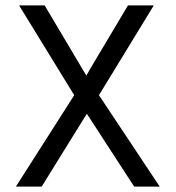

<svg xmlns="http://www.w3.org/2000/svg" viewBox="-20 -694 653 714"><path d="M256 -340 51 -674H146L301 -413Q305 -421 380 -546.5Q455 -672 456 -674H552L348 -340L574 0H479L303 -271Q302 -269 221 -139Q140 -9 135 0H39Z"/></svg>

Font: Hind
Style: Regular
Weight: 400
Designer: Manushi Parikh, Satya Rajpurohit
Foundry: Indian Type Foundry
Version: Version 2.000;PS 1.0;hotconv 1.0.79;makeotf.lib2.5.61930